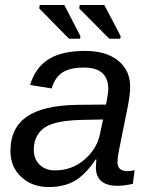

<svg xmlns="http://www.w3.org/2000/svg" viewBox="-20 -743 596 773"><path d="M453 5Q366 5 366 -70L368 -101H365Q325 -41 282 -15.5Q239 10 176 10Q109 10 65 -31Q22 -71 22 -136Q22 -227 87.5 -273Q153 -319 293 -321L407 -322Q416 -370 416 -384Q416 -471 318 -471Q261 -471 231 -451Q201 -431 188 -387L101 -401Q123 -472 176.5 -505Q230 -538 323 -538Q407 -538 455.5 -499Q504 -460 504 -394Q504 -363 495 -317L458 -133Q453 -106 453 -90Q453 -54 493 -54Q507 -54 522 -58L515 -3Q481 5 453 5ZM382 -201 395 -262 298 -260Q193 -256 155 -226Q116 -195 116 -140Q116 -103 139.5 -80Q163 -57 201 -57Q269 -57 319 -99.5Q369 -142 382 -201ZM302 -587H258L138 -709L140 -723H239L304 -597ZM464 -587H420L299 -709L301 -723H400L466 -597Z"/></svg>

Font: Libra Sans
Style: Italic
Weight: 400
Italic angle: -12°
Foundry: Context Ltd
Version: Version 1.002